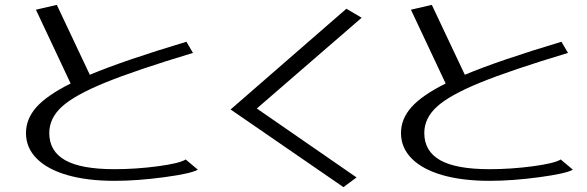

<svg xmlns="http://www.w3.org/2000/svg" viewBox="-20 -733 2420 791"><path d="M795 -34 745 -76Q720 -60 630 -48Q540 -36 452 -36Q314 -36 248.5 -73Q183 -110 183 -185Q183 -246 235 -293.5Q287 -341 413 -392.5Q539 -444 775 -515L748 -561Q491 -484 350 -425L214 -713L128 -693L271 -389Q173 -340 130 -291.5Q87 -243 87 -185Q87 -124 131.5 -79.5Q176 -35 258 -11.5Q340 12 452 12Q546 12 657 -3Q768 -18 795 -34Z M1038 -286 1470 -660 1407 -697 930 -282 1395 38 1449 -2Z M2340 -34 2290 -76Q2265 -60 2175 -48Q2085 -36 1997 -36Q1859 -36 1793.5 -73Q1728 -110 1728 -185Q1728 -246 1780 -293.5Q1832 -341 1958 -392.5Q2084 -444 2320 -515L2293 -561Q2036 -484 1895 -425L1759 -713L1673 -693L1816 -389Q1718 -340 1675 -291.5Q1632 -243 1632 -185Q1632 -124 1676.5 -79.5Q1721 -35 1803 -11.5Q1885 12 1997 12Q2091 12 2202 -3Q2313 -18 2340 -34Z"/></svg>

Font: LXGW Marker Gothic
Style: Regular
Weight: 400
Version: Version 1.001